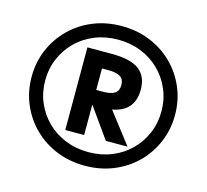

<svg xmlns="http://www.w3.org/2000/svg" viewBox="-106 -856 1058 983"><g transform="rotate(15 423.0 -365.0)"><path d="M423 5Q342 5 273 -23Q204 -51 152.5 -101.5Q101 -152 72 -219.5Q43 -287 43 -365Q43 -443 72 -510.5Q101 -578 152.5 -628.5Q204 -679 273 -707Q342 -735 423 -735Q504 -735 573 -707Q642 -679 693.5 -628.5Q745 -578 774 -510.5Q803 -443 803 -365Q803 -287 774 -219.5Q745 -152 693.5 -101.5Q642 -51 573 -23Q504 5 423 5ZM423 -67Q489 -67 545 -89.5Q601 -112 642.5 -152.5Q684 -193 707.5 -247.5Q731 -302 731 -365Q731 -428 707.5 -482.5Q684 -537 642.5 -577.5Q601 -618 545 -640.5Q489 -663 423 -663Q357 -663 301 -640.5Q245 -618 203.5 -577.5Q162 -537 138.5 -482.5Q115 -428 115 -365Q115 -302 138.5 -247.5Q162 -193 203.5 -152.5Q245 -112 301 -89.5Q357 -67 423 -67ZM280 -146V-584H411Q509 -584 554.5 -550Q600 -516 600 -445Q600 -374 556 -339Q512 -304 423 -304H313V-385H414Q458 -385 478 -398.5Q498 -412 498 -442Q498 -472 478 -485.5Q458 -499 414 -499H380V-146ZM495 -146 350 -350H453L610 -146Z"/></g></svg>

Font: M PLUS 2 Thin Medium
Style: Regular
Weight: 500
Version: Version 1.001